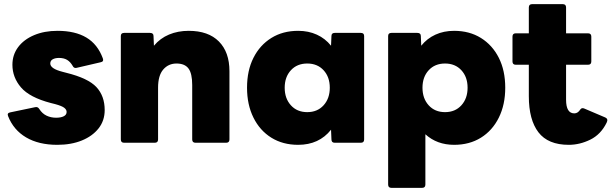

<svg xmlns="http://www.w3.org/2000/svg" viewBox="-20 -690 2955 928"><path d="M257 10Q167 10 106 -26Q45 -62 19 -129Q13 -144 30 -147L150 -172Q163 -175 170 -163Q184 -141 205 -131Q226 -121 251 -121Q274 -121 288 -128Q302 -135 302 -149Q302 -160 290.5 -169Q279 -178 246 -187L226 -192Q123 -219 81.5 -267.5Q40 -316 40 -377Q40 -425 67.5 -462Q95 -499 144.5 -520Q194 -541 258 -541Q343 -541 397.5 -508.5Q452 -476 477 -408Q483 -392 466 -389L350 -362Q337 -359 331 -372Q320 -391 304.5 -400.5Q289 -410 265 -410Q247 -410 235 -403.5Q223 -397 223 -383Q223 -358 282 -343L301 -338Q406 -312 446 -269Q486 -226 486 -158Q486 -107 456.5 -69.5Q427 -32 375.5 -11Q324 10 257 10Z M580 0Q564 0 564 -16V-516Q564 -531 580 -531H705Q722 -531 722 -516L724 -469Q754 -505 797 -523Q840 -541 892 -541Q987 -541 1038 -489.5Q1089 -438 1089 -346V-16Q1089 0 1073 0H925Q909 0 909 -16V-279Q909 -335 891 -359Q873 -383 833 -383Q794 -383 769 -354Q744 -325 744 -266V-16Q744 0 728 0Z M1421 10Q1347 10 1291.5 -24.5Q1236 -59 1205 -121.5Q1174 -184 1174 -266Q1174 -349 1205 -410.5Q1236 -472 1291.5 -506.5Q1347 -541 1421 -541Q1471 -541 1511.5 -522.5Q1552 -504 1580 -469L1582 -516Q1582 -531 1598 -531H1724Q1740 -531 1740 -516V-16Q1740 0 1724 0H1598Q1582 0 1582 -16L1580 -63Q1522 10 1421 10ZM1465 -148Q1514 -148 1544 -181Q1574 -214 1574 -266Q1574 -318 1544 -350.5Q1514 -383 1465 -383Q1416 -383 1386 -350.5Q1356 -318 1356 -266Q1356 -214 1386 -181Q1416 -148 1465 -148Z M1872 218Q1856 218 1856 202V-516Q1856 -531 1872 -531H1997Q2014 -531 2014 -516L2016 -469Q2044 -504 2084.5 -522.5Q2125 -541 2175 -541Q2249 -541 2304.5 -506.5Q2360 -472 2391 -410.5Q2422 -349 2422 -266Q2422 -184 2391 -121.5Q2360 -59 2304.5 -24.5Q2249 10 2175 10Q2092 10 2036 -41V202Q2036 218 2020 218ZM2131 -148Q2180 -148 2210 -181Q2240 -214 2240 -266Q2240 -318 2210 -350.5Q2180 -383 2131 -383Q2082 -383 2052 -350.5Q2022 -318 2022 -266Q2022 -214 2052 -181Q2082 -148 2131 -148Z M2729 10Q2629 10 2582.5 -50.5Q2536 -111 2536 -225V-377H2473Q2457 -377 2457 -393V-513Q2457 -529 2473 -529H2536V-654Q2536 -670 2552 -670H2700Q2716 -670 2716 -654V-529H2822Q2838 -529 2838 -513V-393Q2838 -377 2822 -377H2716V-208Q2716 -142 2756 -142Q2773 -142 2785 -161Q2792 -171 2805 -165L2906 -122Q2921 -115 2912 -97Q2884 -40 2833 -15Q2782 10 2729 10Z"/></svg>

Font: LINE Seed Sans ExtraBold
Style: Regular
Weight: 800
Designer: LINE VX Design & Dalton Maag Ltd & Sandoll Inc
Foundry: Dalton Maag Ltd
Version: Version 1.003